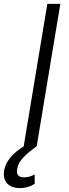

<svg xmlns="http://www.w3.org/2000/svg" viewBox="-70 -747 350 981"><path d="M238.3 -727.3 117.5 0Q95.2 16.3 81 28.1Q66.8 39.8 51.8 54.9Q36.9 70 28.6 85Q20.2 100.1 17.8 116.1Q13.8 138.1 22.5 148.6Q31.2 159.1 54.3 159.1Q80.6 159.1 106.9 144.2L107.6 192.1Q72.8 214.1 32.3 214.1Q-10.7 214.1 -33.2 190.5Q-55.8 166.9 -48.7 123.9Q-37.3 55.4 52.6 0H51.1L171.9 -727.3Z"/></svg>

Font: Karasuma Gothic
Style: Light Italic
Weight: 300
Italic angle: 9.39998°
Designer: Rasmus Andersson / Ryoko Nishizuka
Foundry: rsms
Version: Version 1.00